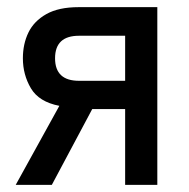

<svg xmlns="http://www.w3.org/2000/svg" viewBox="-20 -517 528 537"><path d="M24 0 146 -221Q89 -232 66.5 -270Q44 -308 44 -354Q44 -394 59.5 -426Q75 -458 109.5 -477.5Q144 -497 200 -497H420V0H330V-212H238L125 0ZM201 -291H330V-417H201Q134 -417 134 -354Q134 -291 201 -291Z"/></svg>

Font: Zen Kaku Gothic Antique Medium
Style: Regular
Weight: 500
Designer: Yoshimichi Ohira
Foundry: Positype
Version: Version 1.002